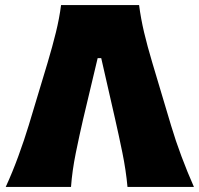

<svg xmlns="http://www.w3.org/2000/svg" viewBox="-20 -733 782 753"><path d="M2.5 0Q29 -57.5 52.2 -121.2Q75.5 -185 93 -242.5L166.5 -486.5Q186 -552 199.2 -605.8Q212.5 -659.5 219.5 -713H525.5Q532.5 -659.5 545 -606.5Q557.5 -553.5 577.5 -486.5L651 -240.5Q668.5 -181.5 691.8 -119.5Q715 -57.5 740.5 0H480Q474 -65.5 460 -134Q446 -202.5 431.5 -266L377 -505H363L306 -265.5Q291.5 -203 277.2 -132.8Q263 -62.5 258.5 0Z"/></svg>

Font: Commissioner Flair ExtraBold
Style: Regular
Weight: 800
Designer: Kostas Bartsokas
Foundry: Kostas Bartsokas
Version: Version 1.000; ttfautohint (v1.8.3)